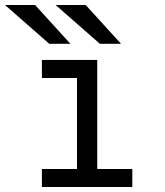

<svg xmlns="http://www.w3.org/2000/svg" viewBox="-29 -752 665 772"><path d="M280.5 -15V-511H362V-15ZM139.5 0V-72.5H503V0ZM139.5 -438.5V-511H325.5V-438.5ZM372.5 -576 194.5 -732H315.5L457.5 -576ZM169 -576 -9 -732H112L254 -576Z"/></svg>

Font: Overpass Mono Light
Style: Regular
Weight: 400
Monospace: yes
Version: Version 4.000